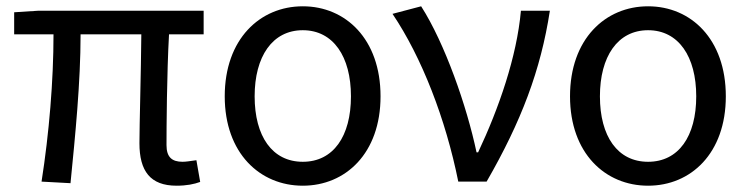

<svg xmlns="http://www.w3.org/2000/svg" viewBox="-20 -577 2377 610"><path d="M541 13C573 13 597 8 616 1L604 -68C583 -65 570 -63 560 -63C526 -63 509 -78 509 -116C509 -169 510 -344 517 -468H627V-543H103L25 -538V-468H150C150 -321 136 -153 112 0L204 5C219 -146 236 -315 236 -468H429C428 -348 423 -179 423 -122C423 -34 457 13 541 13Z M942 13C1078 13 1189 -90 1189 -271C1189 -453 1078 -557 942 -557C806 -557 694 -453 694 -271C694 -90 806 13 942 13ZM942 -63C845 -63 789 -144 789 -271C789 -397 845 -481 942 -481C1039 -481 1095 -397 1095 -271C1095 -144 1039 -63 942 -63Z M1436 0H1526C1636 -191 1698 -354 1727 -543H1635C1622 -397 1565 -233 1499 -93H1494C1463 -240 1393 -440 1318 -557L1227 -533C1320 -395 1396 -199 1436 0Z M2039 13C2175 13 2286 -90 2286 -271C2286 -453 2175 -557 2039 -557C1903 -557 1791 -453 1791 -271C1791 -90 1903 13 2039 13ZM2039 -63C1942 -63 1886 -144 1886 -271C1886 -397 1942 -481 2039 -481C2136 -481 2192 -397 2192 -271C2192 -144 2136 -63 2039 -63Z"/></svg>

Font: Noto Sans CJK TC Regular
Style: Regular
Weight: 400
Designer: Ryoko NISHIZUKA (kana & ideographs); Paul D. Hunt (Latin, Greek & Cyrillic); Wenlong ZHANG (bopomofo); Sandoll Communica
Foundry: Adobe Systems Incorporated
Version: Version 1.001;PS 1.001;hotconv 1.0.78;makeotf.lib2.5.61930